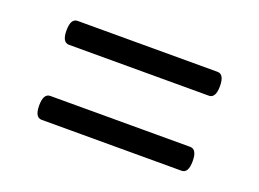

<svg xmlns="http://www.w3.org/2000/svg" viewBox="-57 -635 714 529"><g transform="rotate(20 300.0 -371.0)"><path d="M95 -296H505Q525 -296 525 -261Q525 -226 505 -226H95Q75 -226 75 -261Q75 -296 95 -296ZM95 -516H505Q525 -516 525 -481Q525 -446 505 -446H95Q75 -446 75 -481Q75 -516 95 -516Z"/></g></svg>

Font: Offside
Style: Regular
Weight: 400
Designer: Eduardo Rodriguez Tunni
Foundry: Eduardo Rodriguez Tunni
Version: Version 1.001